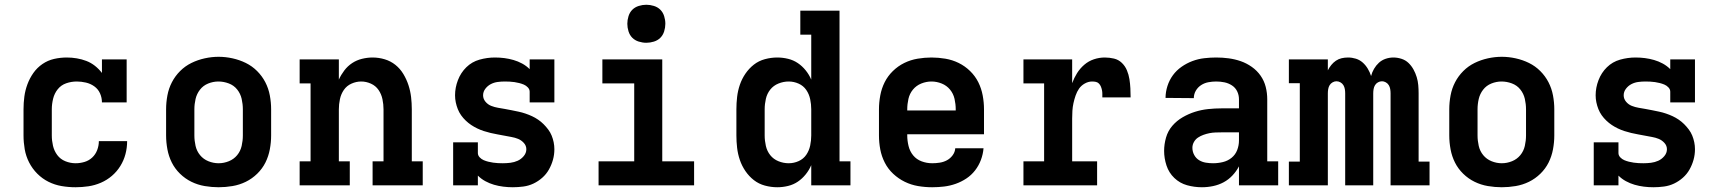

<svg xmlns="http://www.w3.org/2000/svg" viewBox="-20 -780 7240 808"><path d="M298 8Q268 8 239 3Q210 -2 184 -15Q158 -28 137 -49Q116 -70 102.5 -96.5Q89 -123 84 -152Q79 -181 79 -210V-320Q79 -347 82.5 -373.5Q86 -400 95.5 -425.5Q105 -451 120.5 -473Q136 -495 158.5 -510.5Q181 -526 207.5 -532Q234 -538 261 -538Q282 -538 303 -534.5Q324 -531 343.5 -523.5Q363 -516 379.5 -503Q396 -490 409 -473V-530H513V-349H409Q409 -369 401 -387Q393 -405 377 -416.5Q361 -428 341.5 -432.5Q322 -437 303 -437Q280 -437 258.5 -429.5Q237 -422 223 -404.5Q209 -387 203.5 -364.5Q198 -342 198 -320V-210Q198 -188 203 -166.5Q208 -145 221 -127.5Q234 -110 255 -101.5Q276 -93 298 -93Q317 -93 335.5 -98.5Q354 -104 368 -117Q382 -130 389 -148.5Q396 -167 396 -186Q396 -186 396 -186Q396 -186 396 -186H515Q515 -186 515 -186Q515 -186 515 -186Q515 -158 508 -131.5Q501 -105 486.5 -81.5Q472 -58 451 -40Q430 -22 404.5 -11Q379 0 352 4Q325 8 298 8Z M900 8Q871 8 841.5 3Q812 -2 785.5 -15Q759 -28 737.5 -49Q716 -70 703 -96Q690 -122 684.5 -151.5Q679 -181 679 -210V-320Q679 -349 684.5 -378.5Q690 -408 703.5 -434Q717 -460 738 -481Q759 -502 785.5 -515Q812 -528 841.5 -534.5Q871 -541 900 -541Q929 -541 958.5 -534.5Q988 -528 1014.5 -515Q1041 -502 1062 -481Q1083 -460 1096.5 -434Q1110 -408 1115.5 -378.5Q1121 -349 1121 -320V-210Q1121 -181 1115.5 -151.5Q1110 -122 1097 -96Q1084 -70 1062.5 -49Q1041 -28 1014.5 -15Q988 -2 958.5 3Q929 8 900 8ZM900 -93Q922 -93 943 -101.5Q964 -110 978 -127Q992 -144 997 -166Q1002 -188 1002 -210V-320Q1002 -342 997 -364Q992 -386 978 -403.5Q964 -421 942.5 -429Q921 -437 899 -437Q877 -437 856 -428.5Q835 -420 821.5 -402.5Q808 -385 803 -363.5Q798 -342 798 -320V-210Q798 -188 803 -166Q808 -144 822 -127Q836 -110 857 -101.5Q878 -93 900 -93Z M1241 0V-101H1287V-429H1241V-530H1406V-445Q1415 -465 1429 -483.5Q1443 -502 1462 -514.5Q1481 -527 1503.5 -532.5Q1526 -538 1548 -538Q1574 -538 1599 -530.5Q1624 -523 1644 -507Q1664 -491 1677.5 -468.5Q1691 -446 1699 -421.5Q1707 -397 1710 -371.5Q1713 -346 1713 -320V-101H1759V0H1548V-101H1594V-320Q1594 -341 1589.5 -362.5Q1585 -384 1573 -401.5Q1561 -419 1541 -428Q1521 -437 1500 -437Q1479 -437 1459 -428Q1439 -419 1427 -401.5Q1415 -384 1410.5 -362.5Q1406 -341 1406 -320V-101H1452V0Z M2138 8Q2118 8 2098 5.5Q2078 3 2059 -2.5Q2040 -8 2022.5 -17.5Q2005 -27 1991 -41V0H1887V-181H1991V-136Q1991 -126 1998.5 -118Q2006 -110 2015.5 -106Q2025 -102 2035 -99.5Q2045 -97 2055.5 -95.5Q2066 -94 2076 -93.5Q2086 -93 2096 -93Q2112 -93 2128 -95Q2144 -97 2158.5 -103.5Q2173 -110 2184 -123Q2195 -136 2195 -152Q2195 -167 2184.5 -178.5Q2174 -190 2160.5 -195.5Q2147 -201 2132.5 -203.5Q2118 -206 2103 -209Q2088 -212 2073.5 -214.5Q2059 -217 2044.5 -220.5Q2030 -224 2016 -228.5Q2002 -233 1988.5 -239.5Q1975 -246 1963 -254Q1951 -262 1940 -272.5Q1929 -283 1920.5 -295Q1912 -307 1906.5 -321Q1901 -335 1898 -349.5Q1895 -364 1895 -379Q1895 -411 1907 -442.5Q1919 -474 1942.5 -497Q1966 -520 1998 -529Q2030 -538 2063 -538Q2083 -538 2102.5 -535.5Q2122 -533 2141 -527.5Q2160 -522 2177.5 -512.5Q2195 -503 2209 -489V-530H2313V-349H2209V-394Q2209 -404 2201.5 -412Q2194 -420 2184.5 -424Q2175 -428 2165 -430.5Q2155 -433 2145 -434.5Q2135 -436 2124.5 -436.5Q2114 -437 2104 -437Q2089 -437 2074 -435Q2059 -433 2045.5 -426Q2032 -419 2022.5 -406.5Q2013 -394 2013 -379Q2013 -364 2023 -352Q2033 -340 2047 -334.5Q2061 -329 2075.5 -326.5Q2090 -324 2104.5 -321.5Q2119 -319 2133.5 -316Q2148 -313 2162.5 -310Q2177 -307 2191.5 -302Q2206 -297 2219 -291Q2232 -285 2244.5 -276.5Q2257 -268 2267.5 -257.5Q2278 -247 2287 -235Q2296 -223 2301.5 -209.5Q2307 -196 2310 -181.5Q2313 -167 2313 -152Q2313 -129 2307 -107.5Q2301 -86 2290 -66.5Q2279 -47 2262 -32Q2245 -17 2225 -7.5Q2205 2 2182.5 5Q2160 8 2138 8Z M2499 0V-101H2649V-429H2515V-530H2767V-101H2901V0ZM2700 -600Q2684 -600 2668 -605Q2652 -610 2641 -621Q2630 -632 2625 -648Q2620 -664 2620 -680Q2620 -696 2625 -712Q2630 -728 2641 -739Q2652 -750 2668 -755Q2684 -760 2700 -760Q2716 -760 2732 -755Q2748 -750 2759 -739Q2770 -728 2775 -712Q2780 -696 2780 -680Q2780 -664 2775 -648Q2770 -632 2759 -621Q2748 -610 2732 -605Q2716 -600 2700 -600Z M3251 8Q3225 8 3199 1Q3173 -6 3152.5 -22Q3132 -38 3117 -60Q3102 -82 3093.5 -107Q3085 -132 3082 -158Q3079 -184 3079 -210V-320Q3079 -346 3082 -372Q3085 -398 3093.5 -423Q3102 -448 3117 -470Q3132 -492 3152.5 -508Q3173 -524 3199 -531Q3225 -538 3251 -538Q3274 -538 3296.5 -532.5Q3319 -527 3337.5 -514.5Q3356 -502 3370.5 -484Q3385 -466 3394 -445V-634H3348V-735H3513V-101H3559V0H3394V-85Q3385 -64 3370.5 -46Q3356 -28 3337.5 -15.5Q3319 -3 3296.5 2.5Q3274 8 3251 8ZM3299 -93Q3299 -93 3299 -93Q3299 -93 3299 -93Q3321 -93 3341 -102Q3361 -111 3373 -128.5Q3385 -146 3389.5 -167.5Q3394 -189 3394 -210V-320Q3394 -341 3389.5 -362.5Q3385 -384 3373 -401.5Q3361 -419 3341 -428Q3321 -437 3299 -437Q3277 -437 3256 -428.5Q3235 -420 3221.5 -403Q3208 -386 3203 -364Q3198 -342 3198 -320V-210Q3198 -188 3203 -166Q3208 -144 3221.5 -127Q3235 -110 3256 -101.5Q3277 -93 3299 -93Z M3903 8Q3873 8 3843.5 3Q3814 -2 3787.5 -15Q3761 -28 3739 -48.5Q3717 -69 3703.5 -95.5Q3690 -122 3684.5 -151Q3679 -180 3679 -210V-320Q3679 -349 3684.5 -378.5Q3690 -408 3703 -434Q3716 -460 3737.5 -481Q3759 -502 3785.5 -515Q3812 -528 3841.5 -533Q3871 -538 3900 -538Q3929 -538 3958.5 -533Q3988 -528 4014.5 -515Q4041 -502 4062.5 -481Q4084 -460 4097 -434Q4110 -408 4115.5 -378.5Q4121 -349 4121 -320V-215H3798V-210Q3798 -188 3803.5 -165.5Q3809 -143 3823 -126Q3837 -109 3858.5 -101Q3880 -93 3903 -93Q3919 -93 3935 -95.5Q3951 -98 3965 -105.5Q3979 -113 3989 -126.5Q3999 -140 4000 -156H4119Q4117 -131 4108 -107Q4099 -83 4083.5 -63Q4068 -43 4047 -29Q4026 -15 4002 -6.5Q3978 2 3953 5Q3928 8 3903 8ZM3798 -315H4002V-320Q4002 -342 3997 -364Q3992 -386 3978 -403Q3964 -420 3943 -428.5Q3922 -437 3900 -437Q3878 -437 3857 -428.5Q3836 -420 3822 -403Q3808 -386 3803 -364Q3798 -342 3798 -320Z M4287 0V-101H4374V-429H4287V-530H4492V-430Q4500 -452 4512.5 -472Q4525 -492 4543 -507.5Q4561 -523 4583.5 -530.5Q4606 -538 4629 -538Q4649 -538 4668 -533.5Q4687 -529 4701 -515.5Q4715 -502 4722.5 -484Q4730 -466 4733 -447Q4736 -428 4737 -408.5Q4738 -389 4738 -370H4619Q4619 -378 4619 -385.5Q4619 -393 4617.5 -400.5Q4616 -408 4613 -415.5Q4610 -423 4604.5 -428.5Q4599 -434 4591.5 -435.5Q4584 -437 4576 -437Q4560 -437 4545 -428.5Q4530 -420 4521 -407Q4512 -394 4506.5 -378Q4501 -362 4497.5 -346Q4494 -330 4493 -313.5Q4492 -297 4492 -281V-101H4597V0Z M5038 8Q5006 8 4975.5 -0.5Q4945 -9 4922 -31Q4899 -53 4889 -83.5Q4879 -114 4879 -145Q4879 -173 4887 -201Q4895 -229 4913.5 -250.5Q4932 -272 4957 -286.5Q4982 -301 5009 -309.5Q5036 -318 5064.5 -321Q5093 -324 5121 -324H5194V-362Q5194 -380 5186.5 -395.5Q5179 -411 5164.5 -420.5Q5150 -430 5133 -433.5Q5116 -437 5098 -437Q5082 -437 5065.5 -434Q5049 -431 5035 -422Q5021 -413 5012.5 -398.5Q5004 -384 5004 -367Q5004 -367 5004 -367Q5004 -367 5004 -367L4885 -368Q4885 -368 4885 -368Q4885 -368 4885 -368Q4885 -393 4893 -418Q4901 -443 4916 -463.5Q4931 -484 4952.5 -499Q4974 -514 4998 -523Q5022 -532 5047.5 -535Q5073 -538 5098 -538Q5125 -538 5151 -534.5Q5177 -531 5201.5 -522.5Q5226 -514 5248 -498.5Q5270 -483 5285 -461.5Q5300 -440 5306.5 -414.5Q5313 -389 5313 -362V-101H5359V0H5194V-80Q5183 -59 5166.5 -41.5Q5150 -24 5129.5 -13Q5109 -2 5085.5 3Q5062 8 5038 8ZM5085 -93Q5106 -93 5126.5 -98Q5147 -103 5163 -116Q5179 -129 5186.5 -148.5Q5194 -168 5194 -189V-223H5121Q5108 -223 5095 -222.5Q5082 -222 5069.5 -219.5Q5057 -217 5044.5 -212.5Q5032 -208 5021.5 -201Q5011 -194 5004.5 -182.5Q4998 -171 4998 -158Q4998 -142 5005.5 -128Q5013 -114 5026 -106Q5039 -98 5054.5 -95.5Q5070 -93 5085 -93Z M5404 0V-100H5450V-430H5404V-530H5568V-484Q5574 -496 5582.5 -506.5Q5591 -517 5602 -524.5Q5613 -532 5626 -535Q5639 -538 5653 -538Q5653 -538 5653 -538Q5653 -538 5653 -538Q5670 -538 5686 -533Q5702 -528 5714.5 -517Q5727 -506 5736 -491Q5745 -476 5750 -460Q5754 -476 5762.5 -490.5Q5771 -505 5783 -516Q5795 -527 5811 -532.5Q5827 -538 5844 -538Q5861 -538 5878 -532.5Q5895 -527 5907.5 -515Q5920 -503 5928.5 -487.5Q5937 -472 5942 -455.5Q5947 -439 5948.5 -422Q5950 -405 5950 -387V-100H5996V0H5832V-387Q5832 -396 5830.5 -405Q5829 -414 5824.5 -421.5Q5820 -429 5812 -433.5Q5804 -438 5796 -438Q5787 -438 5779 -433.5Q5771 -429 5766.5 -421.5Q5762 -414 5760.5 -405Q5759 -396 5759 -387V0H5641V-387Q5641 -396 5639.5 -405Q5638 -414 5633.5 -421.5Q5629 -429 5621 -433.5Q5613 -438 5604 -438Q5596 -438 5588 -433.5Q5580 -429 5575.5 -421.5Q5571 -414 5569.5 -405Q5568 -396 5568 -387V0Z M6300 8Q6271 8 6241.5 3Q6212 -2 6185.5 -15Q6159 -28 6137.5 -49Q6116 -70 6103 -96Q6090 -122 6084.5 -151.5Q6079 -181 6079 -210V-320Q6079 -349 6084.5 -378.5Q6090 -408 6103.5 -434Q6117 -460 6138 -481Q6159 -502 6185.5 -515Q6212 -528 6241.5 -534.5Q6271 -541 6300 -541Q6329 -541 6358.5 -534.5Q6388 -528 6414.5 -515Q6441 -502 6462 -481Q6483 -460 6496.5 -434Q6510 -408 6515.5 -378.5Q6521 -349 6521 -320V-210Q6521 -181 6515.5 -151.5Q6510 -122 6497 -96Q6484 -70 6462.5 -49Q6441 -28 6414.5 -15Q6388 -2 6358.5 3Q6329 8 6300 8ZM6300 -93Q6322 -93 6343 -101.5Q6364 -110 6378 -127Q6392 -144 6397 -166Q6402 -188 6402 -210V-320Q6402 -342 6397 -364Q6392 -386 6378 -403.5Q6364 -421 6342.5 -429Q6321 -437 6299 -437Q6277 -437 6256 -428.5Q6235 -420 6221.5 -402.5Q6208 -385 6203 -363.5Q6198 -342 6198 -320V-210Q6198 -188 6203 -166Q6208 -144 6222 -127Q6236 -110 6257 -101.5Q6278 -93 6300 -93Z M6938 8Q6918 8 6898 5.5Q6878 3 6859 -2.5Q6840 -8 6822.5 -17.5Q6805 -27 6791 -41V0H6687V-181H6791V-136Q6791 -126 6798.5 -118Q6806 -110 6815.5 -106Q6825 -102 6835 -99.5Q6845 -97 6855.5 -95.5Q6866 -94 6876 -93.5Q6886 -93 6896 -93Q6912 -93 6928 -95Q6944 -97 6958.5 -103.5Q6973 -110 6984 -123Q6995 -136 6995 -152Q6995 -167 6984.5 -178.5Q6974 -190 6960.5 -195.5Q6947 -201 6932.5 -203.5Q6918 -206 6903 -209Q6888 -212 6873.5 -214.5Q6859 -217 6844.5 -220.5Q6830 -224 6816 -228.5Q6802 -233 6788.5 -239.5Q6775 -246 6763 -254Q6751 -262 6740 -272.5Q6729 -283 6720.5 -295Q6712 -307 6706.5 -321Q6701 -335 6698 -349.5Q6695 -364 6695 -379Q6695 -411 6707 -442.5Q6719 -474 6742.5 -497Q6766 -520 6798 -529Q6830 -538 6863 -538Q6883 -538 6902.5 -535.5Q6922 -533 6941 -527.5Q6960 -522 6977.5 -512.5Q6995 -503 7009 -489V-530H7113V-349H7009V-394Q7009 -404 7001.5 -412Q6994 -420 6984.5 -424Q6975 -428 6965 -430.5Q6955 -433 6945 -434.5Q6935 -436 6924.5 -436.5Q6914 -437 6904 -437Q6889 -437 6874 -435Q6859 -433 6845.5 -426Q6832 -419 6822.5 -406.5Q6813 -394 6813 -379Q6813 -364 6823 -352Q6833 -340 6847 -334.5Q6861 -329 6875.5 -326.5Q6890 -324 6904.5 -321.5Q6919 -319 6933.5 -316Q6948 -313 6962.5 -310Q6977 -307 6991.5 -302Q7006 -297 7019 -291Q7032 -285 7044.5 -276.5Q7057 -268 7067.5 -257.5Q7078 -247 7087 -235Q7096 -223 7101.5 -209.5Q7107 -196 7110 -181.5Q7113 -167 7113 -152Q7113 -129 7107 -107.5Q7101 -86 7090 -66.5Q7079 -47 7062 -32Q7045 -17 7025 -7.5Q7005 2 6982.5 5Q6960 8 6938 8Z"/></svg>

Font: Iosevka Slab Extended
Style: Bold
Weight: 700
Width: 7
Monospace: yes
Designer: Belleve Invis
Foundry: Belleve Invis
Version: Version 11.1.0; ttfautohint (v1.8.3)